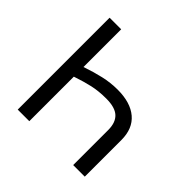

<svg xmlns="http://www.w3.org/2000/svg" viewBox="-179 -885 1055 1055"><g transform="rotate(45 349.0 -357.0)"><path d="M97 -714H187V-421Q245 -441 299 -453.5Q353 -466 408 -466Q508 -466 563 -419.5Q618 -373 618 -285V0H528V-272Q528 -330 497.5 -358.5Q467 -387 399 -387Q340 -387 293 -376.5Q246 -366 187 -346V0H97Z"/></g></svg>

Font: Noto Sans IKEA
Style: Regular
Weight: 400
Designer: Monotype Design Team
Foundry: Monotype Imaging Inc.
Version: Version 2.001